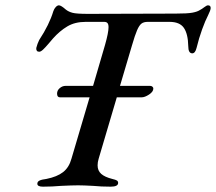

<svg xmlns="http://www.w3.org/2000/svg" viewBox="-20 -696 810 720"><path d="M770 -666Q770 -658 760 -638Q750 -619 738 -586Q726 -553 717 -516Q712 -496 701 -496Q686 -496 686 -523Q685 -569 669.5 -591.5Q654 -614 616 -614H534Q519 -614 510.5 -607.5Q502 -601 494 -582.5Q486 -564 475 -526L430 -374H543Q548 -374 551.5 -371Q555 -368 555 -364Q555 -352 539 -341.5Q523 -331 511 -331H418L350 -101Q346 -88 346 -76Q346 -56 359.5 -44Q373 -32 401 -25Q414 -22 418.5 -19Q423 -16 423 -10Q423 4 395 4Q359 4 329 1Q293 -1 273 -1Q251 -1 209 1Q176 4 141 4Q120 4 120 -7Q120 -15 128.5 -19Q137 -23 154 -25Q194 -33 216.5 -50.5Q239 -68 248 -101L316 -331H205Q194 -331 194 -345Q194 -357 204 -365.5Q214 -374 226 -374H329L374 -528Q387 -574 387 -594Q387 -605 383 -609.5Q379 -614 371 -614H301Q261 -614 232.5 -597Q204 -580 179 -552Q173 -545 161.5 -531.5Q150 -518 141.5 -510Q133 -502 127 -502Q115 -502 116 -516Q120 -532 127 -546Q165 -604 180 -654Q183 -663 189 -669.5Q195 -676 201 -676Q209 -676 227 -660Q237 -652 252 -648Q267 -644 310 -644L638 -645Q683 -645 701.5 -648.5Q720 -652 729 -658Q737 -662 746 -669Q755 -676 760 -676Q770 -676 770 -666Z"/></svg>

Font: EB Garamond Medium
Style: Italic
Weight: 500
Italic angle: -17.2°
Designer: Georg Duffner and Octavio Pardo
Foundry: Georg Duffner
Version: Version 1.000